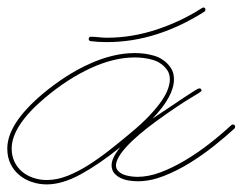

<svg xmlns="http://www.w3.org/2000/svg" viewBox="-41 -481 649 513"><path d="M585.9 -146.5Q587.2 -143.9 587.2 -141.9Q587.2 -140.6 585.9 -138Q562.5 -116.5 531.6 -91.8Q500.7 -67.1 466.5 -45.9Q432.3 -24.7 396.5 -10.7Q360.7 3.3 326.8 3.3Q317.1 3.3 305 1.6Q293 0 282.2 -4.9Q271.5 -9.8 264.3 -18.2Q257.2 -26.7 257.2 -39.7Q257.2 -59.2 280.6 -87.9Q223.3 -41.7 174.2 -15Q125 11.7 84 11.7Q63.2 11.7 43.9 5.2Q24.7 -1.3 10.1 -13.7Q-4.6 -26 -13 -43.6Q-21.5 -61.2 -21.5 -84Q-21.5 -149.7 71 -228.5Q133.5 -281.2 197.6 -310.2Q261.7 -339.2 319 -339.2Q346.4 -339.2 368.5 -332.7Q369.8 -332.7 378.6 -329.4Q387.4 -326.2 397.5 -318.7Q407.6 -311.2 415.7 -299.2Q423.8 -287.1 423.8 -268.9Q423.8 -224 366.5 -164.1Q390 -179.7 411.8 -194.3Q433.6 -209 450.2 -220.1Q466.8 -231.1 477.2 -237.6Q487.6 -244.1 488.9 -244.1Q489.6 -244.8 491.5 -244.8Q497.4 -244.8 497.4 -238.9Q497.4 -237 490.6 -232.7Q483.7 -228.5 469.1 -219.7Q454.4 -210.9 432 -196Q409.5 -181 378.9 -158.9Q324.2 -119.1 296.5 -88.5Q268.9 -57.9 268.9 -39.1Q268.9 -29.9 275.1 -23.8Q281.2 -17.6 290 -14.3Q298.8 -11.1 308.6 -9.8Q318.4 -8.5 326.2 -8.5Q355.5 -8.5 387.7 -20.5Q419.9 -32.6 452.8 -52.1Q485.7 -71.6 517.6 -96.4Q549.5 -121.1 577.5 -147.1Q580.1 -148.4 581.4 -148.4Q584 -148.4 585.9 -146.5ZM84 0Q111.3 0 140 -11.4Q168.6 -22.8 196.9 -41Q225.3 -59.2 252.6 -80.7Q279.9 -102.2 304.7 -123Q337.2 -149.7 358.1 -171.9Q378.9 -194 391.3 -212.2Q403.6 -230.5 408.2 -244.5Q412.8 -258.5 412.8 -268.9Q412.8 -283.9 405.6 -293.9Q398.4 -304 389.6 -310.2Q380.9 -316.4 373.4 -319Q365.9 -321.6 365.2 -321.6Q343.8 -327.5 319 -327.5Q263.7 -327.5 201.8 -299.2Q140 -270.8 78.8 -219.4Q-9.8 -144.5 -9.8 -84Q-9.8 -64.5 -2.3 -48.8Q5.2 -33.2 17.9 -22.5Q30.6 -11.7 47.9 -5.9Q65.1 0 84 0ZM200.5 -371.1Q196 -372.4 196 -377Q196 -378.9 197.3 -380.9Q198.6 -382.8 201.2 -382.8Q212.2 -382.8 223 -381.5Q233.7 -380.2 244.8 -380.2Q311.8 -380.2 378.3 -402.3Q444.7 -424.5 498.7 -459.6Q501.3 -460.9 502.6 -460.9Q507.8 -460.9 507.8 -455.1Q507.8 -451.8 505.2 -449.9Q444 -410.8 378.3 -389.6Q312.5 -368.5 244.1 -368.5Q233.1 -368.5 222.3 -369.1Q211.6 -369.8 200.5 -371.1Z"/></svg>

Font: League Script
Style: League Script
Weight: 400
Foundry: Haley Fiege
Version: Version 1.001